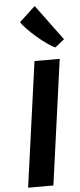

<svg xmlns="http://www.w3.org/2000/svg" viewBox="-68 -1108 478 1142"><g transform="rotate(-5 171.0 -536.5)"><path d="M52 0 155.5 -747H306L203 0ZM286.5 -817Q268 -824 238.2 -845Q208.5 -866 177.5 -892.8Q146.5 -919.5 122.5 -944.8Q98.5 -970 90.5 -985L185 -1073L341.5 -861Z"/></g></svg>

Font: Merriweather Sans Italic
Style: Bold
Weight: 700
Italic angle: -7.5°
Designer: Eben Sorkin
Foundry: Eben Sorkin
Version: Version 1.008; ttfautohint (v1.7.19-72a1) -l 8 -r 50 -G 200 